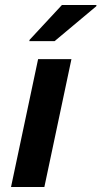

<svg xmlns="http://www.w3.org/2000/svg" viewBox="-20 -746 405 766"><path d="M24 0 132 -510H265L157 0ZM97 -582 98 -587 227 -726H365L364 -721L198 -582Z"/></svg>

Font: Saira SemiBold
Style: Italic
Weight: 600
Italic angle: -12°
Designer: Hector Gatti with collaboration of the Omnibus-Type team
Foundry: Omnibus-Type
Version: Version 1.100; ttfautohint (v1.8.3)